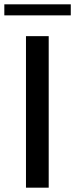

<svg xmlns="http://www.w3.org/2000/svg" viewBox="-47 -867 347 887"><path d="M73 -700H178V0H73ZM-27 -847H280V-796H-27Z"/></svg>

Font: Be Vietnam Medium
Style: Regular
Weight: 500
Designer: Gabriel Lam
Foundry: TypeRant
Version: Version 4.000